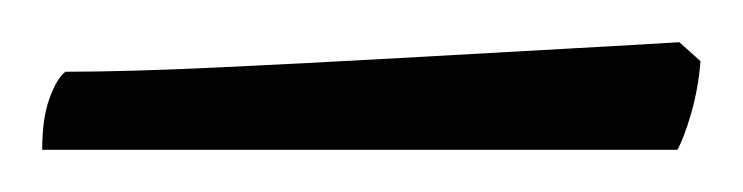

<svg xmlns="http://www.w3.org/2000/svg" viewBox="-20 -674 352 91"><path d="M0 -603Q0 -618 3.5 -627.5Q7 -637 11 -640Q40 -640 82.5 -642Q125 -644 169.5 -646.5Q214 -649 250 -651Q286 -653 302 -654L312 -645Q311 -632 307.5 -620Q304 -608 301 -603Z"/></svg>

Font: Texturina 72pt Thin
Style: Regular
Weight: 100
Designer: Guillermo Torres Carreño
Foundry: Omnibus-Type
Version: Version 1.002; ttfautohint (v1.8.3)